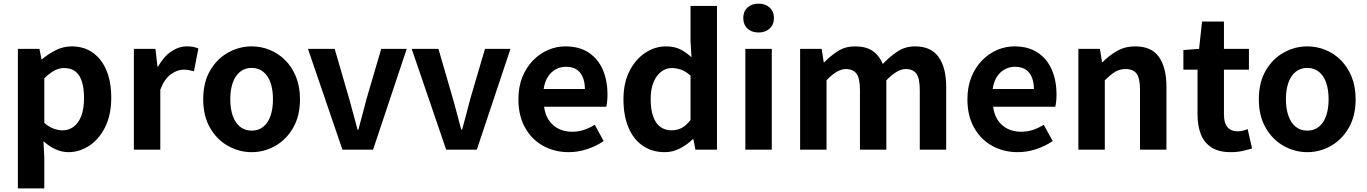

<svg xmlns="http://www.w3.org/2000/svg" viewBox="-20 -831 7591 1066"><path d="M79.3 214.9V-559.8H199L210.4 -501.9H213.2Q248.3 -532.1 290.5 -552.8Q332.7 -573.5 377.8 -573.5Q446.7 -573.5 496 -538.1Q545.4 -502.6 571.5 -439.1Q597.6 -375.6 597.6 -288.9Q597.6 -192.9 563.6 -125Q529.5 -57.1 475.3 -21.7Q421.2 13.8 359.7 13.8Q323.5 13.8 288.4 -2.2Q253.2 -18.1 221.3 -46.8L226 44.4V214.9ZM327.6 -107.4Q361 -107.4 388.1 -126.9Q415.2 -146.4 430.9 -186.2Q446.5 -226.1 446.5 -286.6Q446.5 -340.3 434.9 -377.5Q423.2 -414.6 399.1 -433.9Q375.1 -453.2 335.8 -453.2Q307.5 -453.2 281.2 -439Q255 -424.9 226 -395.7V-148.7Q252.7 -125.3 279 -116.3Q305.2 -107.4 327.6 -107.4Z M723.3 0V-559.8H843L854.4 -460.8H857.2Q887.9 -515.8 930.2 -544.7Q972.5 -573.5 1016.3 -573.5Q1039.7 -573.5 1054.4 -570.4Q1069.2 -567.2 1081.4 -561.8L1056.8 -435.2Q1041.4 -439.4 1028.5 -441.8Q1015.6 -444.2 997.3 -444.2Q965.4 -444.2 929.7 -419.3Q894 -394.4 870 -333.6V0Z M1377.3 13.8Q1307.3 13.8 1245.6 -21.1Q1183.9 -55.9 1146 -121.7Q1108.2 -187.5 1108.2 -279.9Q1108.2 -372.8 1146 -438.4Q1183.9 -503.9 1245.6 -538.7Q1307.3 -573.5 1377.3 -573.5Q1429.7 -573.5 1478.1 -553.9Q1526.4 -534.2 1564 -496.4Q1601.6 -458.5 1623.6 -404.2Q1645.6 -349.8 1645.6 -279.9Q1645.6 -187.5 1607.6 -121.7Q1569.7 -55.9 1508.5 -21.1Q1447.3 13.8 1377.3 13.8ZM1377.3 -105.8Q1415.3 -105.8 1441.9 -127.3Q1468.5 -148.9 1482 -188.2Q1495.5 -227.4 1495.5 -279.9Q1495.5 -332.7 1482 -371.7Q1468.5 -410.7 1441.9 -432.3Q1415.3 -454 1377.3 -454Q1339.2 -454 1312.7 -432.3Q1286.1 -410.7 1272.3 -371.7Q1258.5 -332.7 1258.5 -279.9Q1258.5 -227.4 1272.3 -188.2Q1286.1 -148.9 1312.7 -127.3Q1339.2 -105.8 1377.3 -105.8Z M1881.2 0 1689.8 -559.8H1838.2L1919.3 -280.6Q1931 -239.5 1942.2 -196.7Q1953.5 -153.9 1964.9 -111.1H1969.7Q1981.4 -153.9 1992.7 -196.7Q2003.9 -239.5 2014.6 -280.6L2096.7 -559.8H2238.2L2051.3 0Z M2457.2 0 2265.8 -559.8H2414.2L2495.3 -280.6Q2507 -239.5 2518.2 -196.7Q2529.5 -153.9 2540.9 -111.1H2545.7Q2557.4 -153.9 2568.7 -196.7Q2579.9 -239.5 2590.6 -280.6L2672.7 -559.8H2814.2L2627.3 0Z M3137.4 13.8Q3058.9 13.8 2995.7 -21.2Q2932.5 -56.1 2895.4 -121.9Q2858.2 -187.7 2858.2 -279.9Q2858.2 -348.1 2879.8 -402.2Q2901.4 -456.3 2938.6 -494.8Q2975.8 -533.2 3022.5 -553.4Q3069.3 -573.5 3118.7 -573.5Q3196.1 -573.5 3248 -539.3Q3299.9 -505.1 3326.4 -444.7Q3352.8 -384.4 3352.8 -306.4Q3352.8 -285.9 3350.9 -267.6Q3348.9 -249.4 3346.1 -238.4H3000.7Q3006.9 -192.8 3028.2 -162.1Q3049.4 -131.4 3082.1 -115.5Q3114.8 -99.6 3156.6 -99.6Q3190.6 -99.6 3221 -109.4Q3251.3 -119.3 3282.1 -138.2L3331.6 -47.9Q3290.7 -19.8 3240 -3Q3189.4 13.8 3137.4 13.8ZM2998.4 -336.9H3227.3Q3227.3 -393.2 3201.4 -426.7Q3175.6 -460.2 3121.1 -460.2Q3092 -460.2 3066.2 -446.4Q3040.4 -432.6 3022.4 -405.4Q3004.4 -378.2 2998.4 -336.9Z M3671.2 13.8Q3601.3 13.8 3549.6 -21.2Q3497.9 -56.2 3469.7 -122Q3441.5 -187.8 3441.5 -279.9Q3441.5 -371.2 3475.2 -436.8Q3508.9 -502.4 3562.7 -538Q3616.6 -573.5 3676.7 -573.5Q3724 -573.5 3756.3 -557.3Q3788.6 -541.1 3819.2 -513L3813.9 -601.1V-797.9H3960.7V0H3841L3829.7 -58.3H3826.2Q3795.5 -27.6 3755.4 -6.9Q3715.3 13.8 3671.2 13.8ZM3708.5 -107.4Q3738.9 -107.4 3764.3 -120.4Q3789.6 -133.5 3813.9 -164.8V-410.8Q3788.8 -434.2 3762.4 -443.7Q3736 -453.2 3709.1 -453.2Q3678.2 -453.2 3651.7 -433.4Q3625.1 -413.7 3608.9 -375.7Q3592.6 -337.8 3592.6 -281.5Q3592.6 -223.5 3606.3 -184.6Q3620 -145.7 3646.2 -126.6Q3672.4 -107.4 3708.5 -107.4Z M4118.3 0V-559.8H4265V0ZM4191.9 -650.6Q4153.2 -650.6 4130 -672.6Q4106.7 -694.5 4106.7 -731.4Q4106.7 -767.1 4130 -789Q4153.2 -810.8 4191.9 -810.8Q4229.5 -810.8 4253.2 -789Q4277 -767.1 4277 -731.4Q4277 -694.5 4253.2 -672.6Q4229.5 -650.6 4191.9 -650.6Z M4422.3 0V-559.8H4542L4553.4 -485.1H4556.2Q4591.4 -521.4 4632.3 -547.5Q4673.2 -573.5 4727.9 -573.5Q4788.2 -573.5 4824.8 -548.2Q4861.4 -522.9 4881.5 -476Q4920.7 -516.9 4963.2 -545.2Q5005.8 -573.5 5060.1 -573.5Q5149.6 -573.5 5191.4 -514.3Q5233.3 -455 5233.3 -349.1V0H5086.7V-330.9Q5086.7 -396 5067.9 -421.9Q5049.1 -447.7 5008.5 -447.7Q4985.1 -447.7 4958.4 -432.2Q4931.7 -416.8 4901 -385.1V0H4754.5V-330.9Q4754.5 -396 4735.4 -421.9Q4716.3 -447.7 4675.7 -447.7Q4652.6 -447.7 4625.5 -432.2Q4598.4 -416.8 4569 -385.1V0Z M5630.4 13.8Q5551.9 13.8 5488.7 -21.2Q5425.5 -56.1 5388.4 -121.9Q5351.2 -187.7 5351.2 -279.9Q5351.2 -348.1 5372.8 -402.2Q5394.4 -456.3 5431.6 -494.8Q5468.8 -533.2 5515.5 -553.4Q5562.3 -573.5 5611.7 -573.5Q5689.1 -573.5 5741 -539.3Q5792.9 -505.1 5819.4 -444.7Q5845.8 -384.4 5845.8 -306.4Q5845.8 -285.9 5843.9 -267.6Q5841.9 -249.4 5839.1 -238.4H5493.7Q5499.9 -192.8 5521.2 -162.1Q5542.4 -131.4 5575.1 -115.5Q5607.8 -99.6 5649.6 -99.6Q5683.6 -99.6 5714 -109.4Q5744.3 -119.3 5775.1 -138.2L5824.6 -47.9Q5783.7 -19.8 5733 -3Q5682.4 13.8 5630.4 13.8ZM5491.4 -336.9H5720.3Q5720.3 -393.2 5694.4 -426.7Q5668.6 -460.2 5614.1 -460.2Q5585 -460.2 5559.2 -446.4Q5533.4 -432.6 5515.4 -405.4Q5497.4 -378.2 5491.4 -336.9Z M5967.3 0V-559.8H6087L6098.4 -485.9H6101.2Q6137.5 -522.2 6181.7 -547.9Q6225.9 -573.5 6283.2 -573.5Q6373.6 -573.5 6414.9 -514.3Q6456.2 -455 6456.2 -349.1V0H6309.5V-330.9Q6309.5 -396 6290.5 -421.9Q6271.5 -447.7 6230.1 -447.7Q6195.9 -447.7 6170.6 -431.9Q6145.3 -416 6114 -385.1V0Z M6812.9 13.8Q6746.7 13.8 6706.1 -12.6Q6665.4 -39 6647.1 -86Q6628.8 -133 6628.8 -195.4V-444.1H6550.3V-553.2L6637.4 -559.8L6653.9 -711.4H6775.4V-559.8H6914.2V-444.1H6775.4V-195.8Q6775.4 -148 6795.1 -124.9Q6814.8 -101.9 6851.8 -101.9Q6866 -101.9 6881.1 -105.7Q6896.2 -109.6 6907.1 -114.2L6931.6 -7Q6909.3 0.2 6879.8 7Q6850.3 13.8 6812.9 13.8Z M7238.3 13.8Q7168.3 13.8 7106.6 -21.1Q7044.9 -55.9 7007 -121.7Q6969.2 -187.5 6969.2 -279.9Q6969.2 -372.8 7007 -438.4Q7044.9 -503.9 7106.6 -538.7Q7168.3 -573.5 7238.3 -573.5Q7290.7 -573.5 7339.1 -553.9Q7387.4 -534.2 7425 -496.4Q7462.6 -458.5 7484.6 -404.2Q7506.6 -349.8 7506.6 -279.9Q7506.6 -187.5 7468.6 -121.7Q7430.7 -55.9 7369.5 -21.1Q7308.3 13.8 7238.3 13.8ZM7238.3 -105.8Q7276.3 -105.8 7302.9 -127.3Q7329.5 -148.9 7343 -188.2Q7356.5 -227.4 7356.5 -279.9Q7356.5 -332.7 7343 -371.7Q7329.5 -410.7 7302.9 -432.3Q7276.3 -454 7238.3 -454Q7200.2 -454 7173.7 -432.3Q7147.1 -410.7 7133.3 -371.7Q7119.5 -332.7 7119.5 -279.9Q7119.5 -227.4 7133.3 -188.2Q7147.1 -148.9 7173.7 -127.3Q7200.2 -105.8 7238.3 -105.8Z"/></svg>

Font: Noto Sans HK Thin
Style: Regular
Weight: 100
Designer: Ryoko NISHIZUKA 西塚涼子 (kana, bopomofo & ideographs); Paul D. Hunt (Latin, Greek & Cyrillic); Sandoll Communications 산돌커뮤니
Foundry: Adobe
Version: Version 2.004-H2;hotconv 1.0.118;makeotfexe 2.5.65603